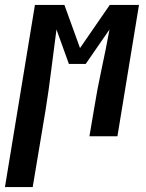

<svg xmlns="http://www.w3.org/2000/svg" viewBox="-70 -550 590 775"><path d="M-50 205 71 -530H190L253 -356L373 -530H491L404 0H291L309 -106Q322 -188 339.5 -268.5Q357 -349 372 -431L276 -292H208L158 -431Q147 -350 137 -268.5Q127 -187 114 -106L62 205Z"/></svg>

Font: Iosevka Curly Slab Oblique
Style: Bold
Weight: 700
Italic angle: -9°
Monospace: yes
Designer: Belleve Invis
Foundry: Belleve Invis
Version: Version 11.1.0; ttfautohint (v1.8.3)